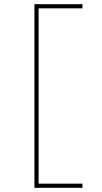

<svg xmlns="http://www.w3.org/2000/svg" viewBox="-20 -790 488 920"><path d="M145 -770H375V-750H165V90H375V110H145Z"/></svg>

Font: Enso Thin
Style: Regular
Weight: 100
Designer: Coji Morishita
Foundry: UNDERFOREST DESIGN
Version: Version 1.000